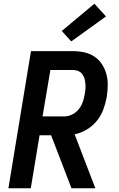

<svg xmlns="http://www.w3.org/2000/svg" viewBox="-20 -1009 640 1029"><path d="M25 0 146 -735H370Q402 -735 431.5 -728.5Q461 -722 485.5 -706Q510 -690 526 -665.5Q542 -641 550 -612Q558 -583 557.5 -552Q557 -521 552 -489Q546 -456 534 -423Q522 -390 499.5 -362Q477 -334 445.5 -315Q414 -296 380 -289L491 0H363L254 -284H192L145 0ZM324 -385Q345 -385 366 -395Q387 -405 401.5 -423Q416 -441 423.5 -462.5Q431 -484 434 -505Q437 -520 438 -534.5Q439 -549 437.5 -563Q436 -577 432 -590Q428 -603 419.5 -613.5Q411 -624 398 -629Q385 -634 370 -634H250L208 -385ZM362 -787 311 -843 486 -989 548 -921Z"/></svg>

Font: Iosevka SS04 Extended
Style: Bold Italic
Weight: 700
Width: 7
Italic angle: -9°
Monospace: yes
Designer: Belleve Invis
Foundry: Belleve Invis
Version: Version 19.0.0; ttfautohint (v1.8.4)